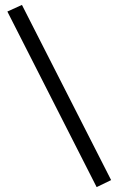

<svg xmlns="http://www.w3.org/2000/svg" viewBox="-20 -743 479 777"><path d="M9.8 -696.3 68.8 -723.1 429.7 -14.2 371.1 14.2Z"/></svg>

Font: Cinzel Black
Style: Regular
Weight: 900
Designer: Natanael Gama
Version: Version 1.001;PS 001.001;hotconv 1.0.56;makeotf.lib2.0.21325